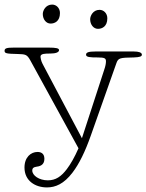

<svg xmlns="http://www.w3.org/2000/svg" viewBox="-38 -636 640 839"><path d="M103 109C103 100 107 95 119 93C134 91 156 87 156 58C156 33 139 28 126 28C97 28 69 51 69 96C69 155 117 183 167 183C204 183 241 168 279 118C308 80 334 27 359 -44L471 -361C479 -383 487 -384 547 -385C572 -386 582 -389 582 -397C582 -407 567 -411 547 -411H379C349 -411 338 -407 338 -397C338 -386 356 -385 388 -385C420 -385 425 -381 425 -368C425 -359 423 -347 417 -330L320 -32L148 -357C141 -370 139 -385 139 -389C139 -402 161 -402 181 -402C207 -402 220 -408 220 -417C220 -425 208 -428 174 -428H23C-9 -428 -18 -425 -18 -414C-18 -403 -11 -401 40 -400C73 -399 80 -398 94 -373L305 12C288 51 270 82 254 103C229 136 205 152 171 152C133 152 103 131 103 109ZM149 -575C149 -551 164 -533 183 -533C201 -533 224 -543 224 -579C224 -601 208 -616 190 -616C161 -616 149 -589 149 -575ZM356 -552C356 -528 371 -510 390 -510C408 -510 431 -520 431 -556C431 -578 415 -593 397 -593C368 -593 356 -566 356 -552Z"/></svg>

Font: Life Savers
Style: Regular
Weight: 400
Designer: Pablo Impallari, Rodrigo Fuenzalida, Brenda Gallo
Foundry: Pablo Impallari, Rodrigo Fuenzalida, Brenda Gallo
Version: Version 3.000